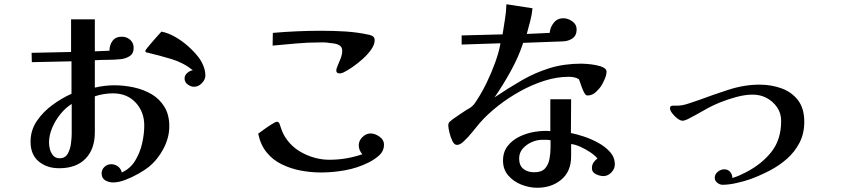

<svg xmlns="http://www.w3.org/2000/svg" viewBox="-20 -816 4040 905"><path d="M318 -326Q290 -309 265.5 -279Q241 -249 226 -213.5Q211 -178 211 -144Q211 -129 215.5 -112Q220 -95 231 -82.5Q242 -70 261 -70Q287 -70 299 -91Q311 -112 314.5 -139.5Q318 -167 318 -185ZM778 -221Q778 -167 750.5 -115Q723 -63 681 -29Q662 -14 632 3Q602 20 570.5 32Q539 44 513 44Q493 44 476 34Q459 24 459 1Q459 -17 472.5 -29.5Q486 -42 504 -42Q522 -42 536 -31.5Q550 -21 554 -3Q594 -21 617 -58.5Q640 -96 650 -140.5Q660 -185 660 -224Q660 -289 619.5 -332.5Q579 -376 512 -376Q492 -376 469.5 -372.5Q447 -369 427 -362V-192Q427 -113 383 -68Q339 -23 259 -23Q201 -23 162.5 -55Q124 -87 124 -148Q124 -202 153.5 -245.5Q183 -289 227.5 -321.5Q272 -354 317 -374V-527L130 -523L129 -567L315 -571V-725H427V-574L496 -577Q496 -604 510.5 -623.5Q525 -643 554 -643Q577 -643 593.5 -628.5Q610 -614 610 -590Q610 -563 590.5 -551Q571 -539 548 -537Q518 -534 487.5 -534Q457 -534 427 -532V-403Q474 -414 519 -414Q565 -414 611 -404Q657 -394 694.5 -372Q732 -350 755 -312.5Q778 -275 778 -221ZM948 -460Q948 -441 931.5 -424Q915 -407 895 -407Q879 -407 864.5 -418Q850 -429 850 -446Q850 -461 862.5 -472Q875 -483 889 -485Q844 -521 787 -538Q730 -555 675 -568Q672 -568 668.5 -570Q665 -572 665 -576Q665 -579 675 -591.5Q685 -604 699 -620Q713 -636 725 -649.5Q737 -663 741 -667Q772 -661 804 -643Q836 -625 864 -600.5Q892 -576 911 -552Q927 -533 937.5 -508.5Q948 -484 948 -460Z M1790 -135Q1790 -103 1765.5 -82Q1741 -61 1715 -49Q1665 -24 1607 -13.5Q1549 -3 1493 -3Q1445 -3 1397.5 -12Q1350 -21 1308 -41.5Q1266 -62 1237 -97.5Q1208 -133 1197 -186Q1204 -191 1222.5 -204.5Q1241 -218 1260 -230Q1279 -242 1285 -242Q1295 -242 1298 -231Q1303 -216 1308 -202.5Q1313 -189 1321 -175Q1353 -121 1412 -92Q1471 -63 1532 -63Q1573 -63 1611.5 -69.5Q1650 -76 1688 -89Q1671 -108 1671 -131Q1671 -153 1688.5 -170Q1706 -187 1727 -187Q1747 -187 1768.5 -172Q1790 -157 1790 -135ZM1746 -627Q1746 -606 1730 -583Q1714 -560 1689.5 -538Q1665 -516 1640 -499Q1615 -482 1598 -474Q1594 -473 1590 -471.5Q1586 -470 1581 -470Q1565 -470 1565 -484Q1565 -492 1572 -507.5Q1579 -523 1586 -541.5Q1593 -560 1593 -576Q1593 -593 1582.5 -600.5Q1572 -608 1557.5 -610.5Q1543 -613 1530 -614Q1519 -616 1507.5 -616Q1496 -616 1485 -616Q1430 -616 1375 -611Q1320 -606 1265 -601L1266 -661Q1323 -666 1380.5 -668.5Q1438 -671 1496 -671Q1553 -671 1609 -667.5Q1665 -664 1720 -652Q1725 -651 1728.5 -649.5Q1732 -648 1736 -646Q1746 -640 1746 -627Z M2575 -155Q2565 -157 2555 -157Q2545 -157 2535 -157Q2511 -157 2486 -146Q2461 -135 2444 -115.5Q2427 -96 2427 -69Q2427 -36 2447 -20Q2467 -4 2498 -4Q2533 -4 2549 -22Q2565 -40 2570 -67Q2575 -94 2575 -121ZM2878 -41Q2878 -20 2861.5 -3Q2845 14 2824 14Q2808 14 2789 5Q2770 -4 2770 -23Q2770 -38 2777 -49Q2784 -60 2796 -69Q2784 -84 2762 -98.5Q2740 -113 2716 -124Q2692 -135 2672 -137V-79Q2672 -8 2626 30.5Q2580 69 2512 69Q2475 69 2438 54.5Q2401 40 2376 11.5Q2351 -17 2351 -59Q2351 -100 2373 -128Q2395 -156 2429.5 -172.5Q2464 -189 2502.5 -195Q2541 -201 2574 -198V-348H2672L2671 -189Q2697 -184 2732 -172.5Q2767 -161 2800.5 -142.5Q2834 -124 2856 -99Q2878 -74 2878 -41ZM2839 -479Q2839 -464 2831 -445Q2823 -426 2815 -413Q2805 -397 2788 -381.5Q2771 -366 2750 -366Q2743 -366 2739.5 -370.5Q2736 -375 2733 -380Q2726 -394 2720.5 -410Q2715 -426 2709 -442Q2699 -449 2686.5 -451.5Q2674 -454 2661 -454Q2605 -454 2546.5 -435.5Q2488 -417 2432 -386Q2376 -355 2327 -316.5Q2278 -278 2242 -237Q2223 -215 2205 -192Q2187 -169 2166 -150Q2160 -144 2151.5 -138.5Q2143 -133 2134 -133Q2121 -133 2112 -152Q2103 -171 2098 -193Q2093 -215 2093 -225Q2093 -236 2099.5 -242Q2106 -248 2114 -254Q2130 -265 2146.5 -276.5Q2163 -288 2179 -298Q2186 -302 2193 -306Q2200 -310 2206 -316Q2213 -322 2218.5 -330Q2224 -338 2229 -346Q2252 -381 2274.5 -427.5Q2297 -474 2314.5 -522.5Q2332 -571 2339 -612L2156 -606V-649L2349 -654Q2354 -689 2360 -724.5Q2366 -760 2367 -796L2490 -777Q2487 -746 2479 -716Q2471 -686 2463 -656L2571 -661Q2573 -687 2590 -708.5Q2607 -730 2635 -730Q2657 -730 2677.5 -715.5Q2698 -701 2698 -677Q2698 -649 2679 -635.5Q2660 -622 2634 -621L2446 -614Q2425 -549 2387.5 -481Q2350 -413 2311 -357Q2378 -402 2440.5 -438Q2503 -474 2571 -495Q2639 -516 2722 -516Q2730 -516 2749 -514.5Q2768 -513 2789 -509Q2810 -505 2824.5 -497.5Q2839 -490 2839 -479Z M3771 -242Q3771 -187 3749 -144Q3727 -101 3690.5 -68.5Q3654 -36 3609 -12.5Q3564 11 3518 28Q3490 38 3452.5 46.5Q3415 55 3386 55Q3373 55 3361 45.5Q3349 36 3349 22Q3349 5 3363.5 -6.5Q3378 -18 3394 -18Q3411 -18 3421.5 -6Q3432 6 3432 23Q3449 18 3465 11Q3481 4 3496 -4Q3570 -42 3616 -100Q3662 -158 3662 -246Q3662 -282 3643 -310Q3624 -338 3594 -354Q3564 -370 3529 -370Q3492 -370 3451.5 -359Q3411 -348 3376 -334Q3336 -318 3298 -296Q3260 -274 3221 -254Q3215 -252 3209.5 -249.5Q3204 -247 3197 -247Q3187 -247 3173 -257.5Q3159 -268 3148.5 -282Q3138 -296 3138 -306Q3138 -318 3152 -318Q3166 -318 3173 -318Q3195 -318 3224 -327.5Q3253 -337 3273 -344Q3340 -369 3414 -393Q3488 -417 3560 -417Q3616 -417 3664 -399.5Q3712 -382 3741.5 -343.5Q3771 -305 3771 -242Z"/></svg>

Font: Kaisei Decol
Style: Bold
Weight: 700
Designer: Font-Kai, 金井和夫
Foundry: KAZUO KANAI
Version: Version 5.003